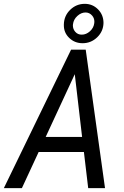

<svg xmlns="http://www.w3.org/2000/svg" viewBox="-52 -966 636 986"><path d="M182.6 -262.7H369.6L332 -585ZM378.9 -185.5H146.5L60.5 0H-32.2L313 -710.9H388.2L487.3 0H400.9ZM322.8 -841.3Q322.3 -838.4 322.3 -835.4Q322.3 -816.9 334 -803.2Q347.2 -787.6 368.2 -788.1Q390.6 -788.1 409.9 -805.4Q429.2 -822.8 432.1 -847.2Q432.6 -851.1 432.6 -855Q432.6 -872.6 421.4 -885.7Q407.7 -901.9 387.2 -901.9Q364.7 -901.9 345.2 -884Q325.7 -866.2 322.8 -841.3ZM275.9 -840.3Q276.9 -884.8 308.3 -915.5Q339.8 -946.3 383.3 -946.3Q423.3 -946.3 451.4 -918Q479.5 -889.6 479.5 -848.1Q478.5 -804.7 447 -774.4Q415.5 -744.1 372.1 -744.1Q331.1 -744.1 302.7 -772Q275.4 -798.8 275.9 -837.4Q275.9 -838.9 275.9 -840.3Z"/></svg>

Font: MAUL Condensed Italic
Style: Condenced Regular Italic
Weight: 400
Italic angle: -12°
Designer: MAUL
Version: Version 1.0; 2020; ttfautohint (v1.8.3)